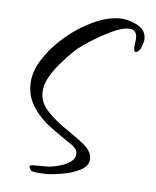

<svg xmlns="http://www.w3.org/2000/svg" viewBox="-36 -368 332 408"><g transform="rotate(5 130.0 -164.5)"><path d="M76 7Q72 7 58.5 6Q45 5 43 1L40 -6Q40 -8 44 -8.5Q48 -9 49 -9H82Q91 -10 104 -13.5Q117 -17 127 -24Q137 -31 137 -42Q137 -49 132 -54Q127 -59 122 -62Q102 -75 79.5 -91.5Q57 -108 42 -130Q27 -152 27 -179Q27 -206 44.5 -233.5Q62 -261 89.5 -284.5Q117 -308 147.5 -322Q178 -336 204 -336Q221 -336 240.5 -326.5Q260 -317 260 -297Q260 -291 255.5 -279.5Q251 -268 243 -268Q241 -268 240.5 -271.5Q240 -275 240 -276Q240 -282 241 -287.5Q242 -293 242 -298Q242 -316 224 -316Q210 -316 188 -305.5Q166 -295 145 -281.5Q124 -268 113 -258Q102 -247 88 -231.5Q74 -216 64 -198.5Q54 -181 54 -164Q54 -143 71 -125Q88 -107 110.5 -92Q133 -77 150 -63Q167 -49 167 -34Q167 -18 149.5 -9Q132 0 110.5 3.5Q89 7 76 7Z"/></g></svg>

Font: Sassy Frass
Style: Regular
Weight: 400
Designer: Robert E. Leuschke
Foundry: Robert E. Leuschke
Version: Version 1.010; ttfautohint (v1.8.3)